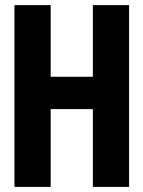

<svg xmlns="http://www.w3.org/2000/svg" viewBox="-20 -731 561 751"><path d="M36.6 0H178.2V-304.2H343.3V0H484.9V-710.9H343.3V-430.7H178.2V-710.9H36.6Z"/></svg>

Font: Roboto Flex Super Cond Bold
Style: Regular
Weight: 700
Width: 3
Designer: Berlow after Robertson
Foundry: Google
Version: Version 3.000